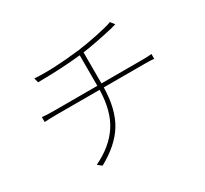

<svg xmlns="http://www.w3.org/2000/svg" viewBox="-152 -968 1304 1219"><g transform="rotate(-30 500.0 -358.5)"><path d="M533.2 -431.6H833Q872.1 -431.6 901.4 -434.6V-399.4Q877 -402.3 834 -402.3H533.2Q530.3 -245.1 470.7 -146.5Q411.1 -47.9 278.3 24.4L249 1Q374 -58.6 436.5 -153.3Q499 -248 502.9 -402.3H183.6Q132.8 -402.3 98.6 -399.4V-435.5Q131.8 -431.6 181.6 -431.6H502.9V-655.3Q370.1 -640.6 188.5 -638.7L179.7 -671.9Q312.5 -663.1 510.7 -686.5Q573.2 -694.3 656.2 -711.4Q739.3 -728.5 774.4 -742.2L796.9 -712.9Q793 -711.9 780.8 -708.5Q768.6 -705.1 761.7 -703.1Q623 -670.9 533.2 -659.2Z"/></g></svg>

Font: GenEi Gothic M ExtraLight
Style: Regular
Weight: 200
Designer: o_tamon (Modified); [Source Han Sans]
Ryoko NISHIZUKA  (kana & ideographs); Paul D. Hunt (Latin, Greek & Cyrillic); Wenl
Version: Version 1.1a;Original Version 1.004